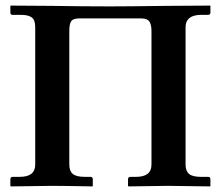

<svg xmlns="http://www.w3.org/2000/svg" viewBox="-20 -666 790 687"><path d="M522 -77.1V-555.2Q522 -578.1 514.4 -589.1Q506.8 -600.1 484.9 -600.1H264.2Q242.2 -600.1 235.1 -590.6Q228 -581.1 228 -555.2V-77.1Q228 -54.2 240.5 -43.7Q252.9 -33.2 283.2 -33.2H304.2Q312 -33.2 312 -23.9V-1L311 1Q206.1 -1 167 -1L19 1L17.1 -1V-23.9Q17.1 -32.7 24.9 -33.2H50.8Q106 -33.2 106 -77.1V-568.8Q106 -594.7 93.5 -603.8Q81.1 -612.8 55.2 -612.8H24.9Q17.1 -612.8 17.1 -621.1V-645L19 -646Q22 -646 88.4 -645.5Q154.8 -645 163.1 -645Q287.1 -643.1 372.1 -643.1Q433.1 -643.1 577.1 -645Q580.1 -645 655 -645.5Q730 -646 731 -646L732.9 -645V-621.1Q732.9 -613.3 725.1 -612.8H695.8Q644 -610.8 644 -568.8V-77.1Q644 -54.2 656.5 -43.7Q668.9 -33.2 699.2 -33.2H725.1Q732.9 -33.2 732.9 -23.9V-1L731 1Q620.1 -1 581.1 -1L439.9 1L438 -1V-23.9Q438 -32.7 445.8 -33.2H466.8Q522 -33.2 522 -77.1Z"/></svg>

Font: Linux Libertine
Style: Semibold
Weight: 600
Designer: Philipp H. Poll
Foundry: Philipp H. Poll
Version: Version 5.1.2 ; ttfautohint (v0.9)